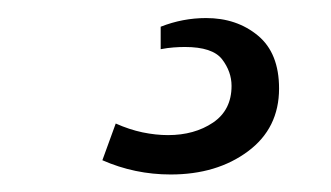

<svg xmlns="http://www.w3.org/2000/svg" viewBox="-20 4 374 217"><path d="M172.9 201.2Q132.3 201.2 95.7 185.1L110.8 143.6Q126 150.4 141.1 153.6Q156.2 156.7 169.9 156.7Q199.7 156.7 220.7 142.6Q241.7 128.4 241.7 101.1Q241.7 85 231 71Q220.2 57.1 189 57.1Q183.1 57.1 176.3 57.6Q169.4 58.1 161.6 59.6V34.2Q186.5 24.4 212.9 24.4Q247.6 24.4 271.5 44.2Q295.4 64 295.4 104Q295.4 148.9 260.3 175Q225.1 201.2 172.9 201.2Z"/></svg>

Font: Comme
Style: Regular
Weight: 400
Designer: Vernon Adams
Foundry: Vernon Adams
Version: Version 1.000;gftools[0.9.27]